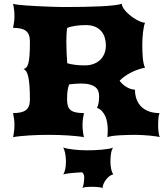

<svg xmlns="http://www.w3.org/2000/svg" viewBox="-20 -723 872 1012"><path d="M48.8 0Q51.8 -12.2 54 -29.5Q56.2 -46.9 56.2 -65.4Q56.2 -82.5 53.7 -98.9Q51.3 -115.2 48.8 -127Q70.8 -127 87.4 -130.4Q104 -133.8 115.2 -141.8Q126.5 -149.9 132.1 -163.8Q137.7 -177.7 137.7 -198.7Q137.7 -239.7 135.5 -269Q133.3 -298.3 129.2 -317.4Q125 -336.4 118.7 -346.4Q112.3 -356.4 104 -358.9Q112.8 -361.8 119.1 -368.2Q125.5 -374.5 129.6 -389.9Q133.8 -405.3 135.7 -432.4Q137.7 -459.5 137.7 -504.4Q137.7 -525.4 132.1 -539.3Q126.5 -553.2 115.2 -561.3Q104 -569.3 87.4 -572.8Q70.8 -576.2 48.8 -576.2Q51.3 -587.9 53.7 -604.2Q56.2 -620.6 56.2 -637.7Q56.2 -656.2 54 -673.6Q51.8 -690.9 48.8 -703.1Q55.2 -700.7 73.7 -698.2Q92.3 -695.8 117.4 -694.1Q142.6 -692.4 171.9 -690.9Q201.2 -689.5 229.5 -688.2Q257.8 -687 282.5 -686.5Q307.1 -686 323.2 -686Q369.6 -686 417.2 -686.8Q464.8 -687.5 506.1 -689.5Q547.4 -691.4 578.1 -694.8Q608.9 -698.2 621.6 -703.1Q622.1 -693.4 628.7 -682.4Q635.3 -671.4 645.8 -660.4Q656.2 -649.4 669.4 -639.2Q682.6 -628.9 696 -621.1Q709.5 -613.3 722.2 -608.4Q734.9 -603.5 744.6 -603Q741.2 -596.2 738.5 -583Q735.8 -569.8 733.9 -553.7Q731.9 -537.6 731 -519.8Q730 -502 730 -485.8Q730 -467.3 730.7 -449.5Q731.4 -431.6 732.9 -416Q734.4 -400.4 737.3 -387.5Q740.2 -374.5 744.6 -366.2Q727.5 -363.3 709 -356.9Q690.4 -350.6 672.4 -341.6Q654.3 -332.5 638.2 -321.3Q622.1 -310.1 610.4 -297.4Q617.7 -287.1 627.7 -278.3Q637.7 -269.5 648.4 -263.4Q659.2 -257.3 670.4 -253.9Q681.6 -250.5 691.4 -250.5Q691.4 -221.2 700.4 -198.2Q709.5 -175.3 726.1 -159.4Q742.7 -143.6 766.6 -135.3Q790.5 -127 820.8 -127Q816.4 -115.2 814.9 -98.9Q813.5 -82.5 813.5 -65.4Q813.5 -46.9 815.4 -29.5Q817.4 -12.2 821.8 0Q816.9 -2 802.7 -4.2Q788.6 -6.3 770.3 -8.1Q752 -9.8 732.4 -11Q712.9 -12.2 697.3 -12.2Q678.7 -12.2 656.2 -11.7Q633.8 -11.2 612.3 -10Q590.8 -8.8 573 -6.3Q555.2 -3.9 545.9 0Q546.9 -9.8 547.4 -19.3Q547.9 -28.8 547.9 -38.1Q547.9 -58.1 544.9 -76.4Q542 -94.7 535.2 -110.1Q528.3 -125.5 517.6 -137Q506.8 -148.4 491.2 -154.8Q495.6 -163.1 499 -177.2Q502.4 -191.4 502.4 -216.8Q502.4 -230.5 498 -242.7Q493.7 -254.9 482.7 -263.7Q471.7 -272.5 453.6 -277.6Q435.5 -282.7 408.2 -282.7Q396.5 -282.7 379.9 -281.7Q363.3 -280.8 344.7 -278.3Q339.4 -265.1 336.4 -246.8Q333.5 -228.5 333.5 -198.7Q333.5 -177.7 338.1 -163.8Q342.8 -149.9 353.5 -141.8Q364.3 -133.8 381.1 -130.4Q397.9 -127 422.4 -127Q419.9 -115.2 417.5 -98.9Q415 -82.5 415 -65.4Q415 -46.9 417.2 -29.5Q419.4 -12.2 422.4 0Q408.2 -2.9 386.7 -5.1Q365.2 -7.3 339.8 -9Q314.5 -10.7 287.6 -11.5Q260.7 -12.2 235.8 -12.2Q210.9 -12.2 183.8 -11.5Q156.7 -10.7 131.3 -9Q106 -7.3 84.2 -5.1Q62.5 -2.9 48.8 0ZM334.5 -389.6Q355 -383.8 377.7 -381.1Q400.4 -378.4 427.2 -378.4Q453.6 -378.4 474.4 -386.5Q495.1 -394.5 509.3 -408.7Q523.4 -422.9 530.8 -442.1Q538.1 -461.4 538.1 -483.4Q538.1 -503.9 532.5 -523.4Q526.9 -543 514.4 -557.9Q502 -572.8 481.7 -581.8Q461.4 -590.8 432.1 -590.8Q406.7 -590.8 380.6 -587.4Q354.5 -584 334 -575.7Q331.5 -560.1 330.6 -541.3Q329.6 -522.5 329.6 -502Q329.6 -471.7 331.1 -442.1Q332.5 -412.6 334.5 -389.6ZM313 54.7Q321.8 57.6 335 60.3Q348.1 63 364.7 64.9Q381.3 66.9 399.9 68.1Q418.5 69.3 437.5 69.3Q455.1 69.3 476.1 68.6Q497.1 67.9 516.8 65.9Q536.6 64 552.7 61.3Q568.8 58.6 576.7 54.7Q569.3 63 565.7 83.3Q562 103.5 562 128.4Q562 148.9 565.7 166.7Q569.3 184.6 576.7 196.3Q564.9 198.7 554.9 207Q544.9 215.3 537.1 226.1Q529.3 236.8 524.9 248.3Q520.5 259.8 520.5 268.6Q516.6 265.6 506.6 264.2Q496.6 262.7 486.1 262.2Q475.6 261.7 467.5 261.7Q459.5 261.7 460 261.7Q454.6 261.7 447.5 262Q440.4 262.2 433.8 262.9Q427.2 263.7 421.9 264.9Q416.5 266.1 414.1 268.6Q418.9 259.8 421.4 242.9Q423.8 226.1 423.8 210.9Q423.8 202.6 420.9 195.8Q418 189 412.6 185.1Q397 186 381.6 187Q366.2 188 353 189.5Q339.8 190.9 329.6 192.6Q319.3 194.3 313.5 196.3Q319.3 188 323.5 170.4Q327.6 152.8 327.6 127.9Q327.6 116.2 326.4 104.7Q325.2 93.3 323.2 83.5Q321.3 73.7 318.6 66.4Q315.9 59.1 313 54.7Z"/></svg>

Font: Arbutus
Style: Regular
Weight: 400
Designer: Karolina Lach
Foundry: Sorkin Type Co.
Version: Version 1.002